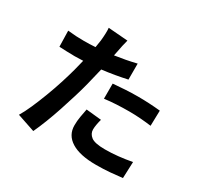

<svg xmlns="http://www.w3.org/2000/svg" viewBox="-176 -1030 1351 1300"><g transform="rotate(30 500.0 -379.5)"><path d="M533 -496Q575 -500 626 -503Q677 -506 725 -506Q813 -506 901 -497L898 -377Q861 -382 816.5 -385.5Q772 -389 726 -389Q675 -389 627.5 -386.5Q580 -384 533 -378ZM587 -244Q581 -223 577 -200.5Q573 -178 573 -161Q573 -128 601.5 -106Q630 -84 710 -84Q760 -84 812 -89.5Q864 -95 918 -105L913 23Q871 28 820 32.5Q769 37 709 37Q583 37 516.5 -4.5Q450 -46 450 -122Q450 -157 456 -191.5Q462 -226 468 -256ZM219 -649Q263 -649 309 -652L318 -709Q321 -737 322 -765Q323 -793 321 -810L474 -798Q468 -778 462 -749.5Q456 -721 453 -704L445 -666Q487 -672 529 -680Q571 -688 612 -698V-573Q567 -563 517.5 -554.5Q468 -546 418 -540L387 -412Q374 -360 355 -298Q336 -236 315 -172.5Q294 -109 271.5 -51.5Q249 6 228 51L89 4Q112 -34 136 -88.5Q160 -143 184 -206Q208 -269 228 -331.5Q248 -394 262 -446L283 -530L217 -528Q181 -528 151.5 -529.5Q122 -531 96 -532L93 -656Q131 -652 159.5 -650.5Q188 -649 219 -649Z"/></g></svg>

Font: Source Han Sans
Style: Bold
Weight: 700
Designer: Ryoko NISHIZUKA Ë•øÂ°öÊ∂ºÂ≠ê (kana, bopomofo & ideographs); Paul D. Hunt (Latin, Greek & Cyrillic); Sandoll Communicatio
Foundry: Adobe
Version: Version 2.004;hotconv 1.0.118;makeotfexe 2.5.65603